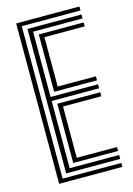

<svg xmlns="http://www.w3.org/2000/svg" viewBox="-121 -862 641 925"><g transform="rotate(-15 199.5 -400.0)"><path d="M55.5 0V-800H370.8V-780.2H78.2V-19.8H370.8V0ZM101.2 -39.8V-760.2H370.8V-740.5H124V-414.8H360.8V-394.8H124V-59.5H370.8V-39.8ZM147 -434.5V-720.5H370.8V-700.8H170V-454.5H360.8V-434.5ZM147 -79.5V-375H360.8V-355H170V-99.2H370.8V-79.5Z"/></g></svg>

Font: Big Shoulders Inline Text
Style: Bold
Weight: 700
Designer: Patric King
Foundry: XO Type Co
Version: Version 1.000